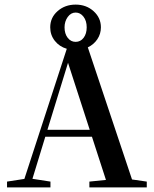

<svg xmlns="http://www.w3.org/2000/svg" viewBox="-20 -818 671 838"><path d="M10.7 0V-25.4L86.4 -37.1L271.5 -605Q238.8 -614.7 219 -640.1Q199.2 -665.5 199.2 -698.7Q199.2 -741.2 231.4 -769.5Q263.7 -797.9 310.1 -797.9Q356.9 -797.9 388.7 -769Q420.4 -740.2 420.4 -698.7Q420.4 -669.9 404.8 -646.7Q389.2 -623.5 363.3 -611.3L556.2 -34.7L620.6 -25.4V0H370.1V-25.4L442.4 -32.7L381.3 -221.2H177.7L121.6 -37.6L200.2 -25.4V0ZM310.1 -635.3Q331.5 -635.3 345 -653.1Q358.4 -670.9 358.4 -698.7Q358.4 -727.1 344.5 -745.1Q330.6 -763.2 310.1 -763.2Q289.6 -763.2 275.6 -743.9Q261.7 -724.6 261.7 -698.7Q261.7 -670.9 275.4 -653.1Q289.1 -635.3 310.1 -635.3ZM276.9 -543.9 187 -251.5H371.6Z"/></svg>

Font: Elstob 18pt Medium
Style: Regular
Weight: 500
Designer: Peter S. Baker
Version: Version 1.015